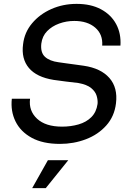

<svg xmlns="http://www.w3.org/2000/svg" viewBox="-20 -731 660 990"><path d="M289 11Q201 11 143.5 -20.5Q86 -52 60 -105Q34 -158 41 -222H135Q127 -160 171 -119Q215 -78 300 -78Q345 -78 385 -89.5Q425 -101 451 -127Q477 -153 483 -195Q485 -214 478.5 -236.5Q472 -259 450 -277Q428 -295 384 -303Q359 -306 320.5 -310.5Q282 -315 257 -319Q169 -333 129 -380.5Q89 -428 99 -503Q106 -564 145.5 -611Q185 -658 245 -684.5Q305 -711 375 -711Q449 -711 501 -683Q553 -655 579 -606.5Q605 -558 601 -496H507Q511 -554 471 -588.5Q431 -623 363 -623Q322 -623 285 -609.5Q248 -596 223 -570.5Q198 -545 193 -506Q188 -460 212 -438Q236 -416 282 -410Q295 -408 321 -404.5Q347 -401 372.5 -397.5Q398 -394 412 -392Q500 -379 544 -329Q588 -279 578 -198Q570 -131 528 -84Q486 -37 423 -13Q360 11 289 11ZM227 95H332L216 239H146Z"/></svg>

Font: Haskoy Medium
Style: Italic
Weight: 500
Designer: Ertekin Erdin
Foundry: Ertekin Erdin
Version: Version 2.000; ttfautohint (v1.8.4.7-5d5b)